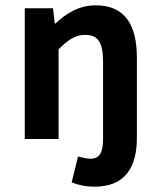

<svg xmlns="http://www.w3.org/2000/svg" viewBox="-20 -522 602 721"><path d="M200 0V-337C237 -373 262 -391 300 -391C347 -391 367 -364 367 -291V-2C367 48 356 74 320 74C306 74 290 70 273 66L249 163C272 172 300 179 335 179C454 179 494 101 494 -4V-306C494 -431 447 -502 340 -502C276 -502 229 -472 186 -432L179 -491H73V0Z"/></svg>

Font: Source Sans Pro SemBd
Style: Regular
Weight: 700
Designer: Paul D. Hunt
Foundry: Adobe Systems Incorporated
Version: Version 2.020;PS 2.0;hotconv 1.0.86;makeotf.lib2.5.63406